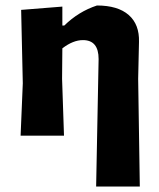

<svg xmlns="http://www.w3.org/2000/svg" viewBox="-20 -494 578 699"><path d="M207 -470V-401H214Q266 -452 333 -474Q409 -474 448.5 -439.5Q488 -405 486 -341L483 -207L489 185H330L339 -279Q339 -348 282 -348Q246 -348 207 -318L206 -207L213 0H55L63 -191L57 -458Z"/></svg>

Font: Alegreya Sans ExtraBold
Style: Regular
Weight: 800
Designer: Juan Pablo del Peral
Foundry: Huerta Tipografica
Version: Version 2.007